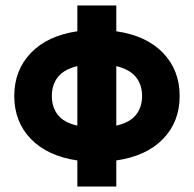

<svg xmlns="http://www.w3.org/2000/svg" viewBox="-20 -580 707 700"><path d="M32 -230Q32 -324 92.5 -387Q153 -450 262 -466V-560H404V-466Q514 -450 574.5 -387Q635 -324 635 -230Q635 -136 574.5 -73.5Q514 -11 404 5V100H262V5Q153 -11 92.5 -73.5Q32 -136 32 -230ZM498 -230Q498 -271 475.5 -299Q453 -327 404 -339V-122Q453 -133 475.5 -161Q498 -189 498 -230ZM169 -230Q169 -189 191 -161Q213 -133 262 -122V-339Q213 -327 191 -299Q169 -271 169 -230Z"/></svg>

Font: Jost*
Style: Bold
Weight: 700
Version: Version 3.7